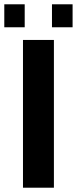

<svg xmlns="http://www.w3.org/2000/svg" viewBox="-40 -874 358 894"><path d="M211 0H67V-688H211ZM298 -747H202V-854H298ZM75 -747H-20V-854H75Z"/></svg>

Font: Libra Sans
Style: Bold
Weight: 700
Foundry: Context Ltd
Version: Version 1.000